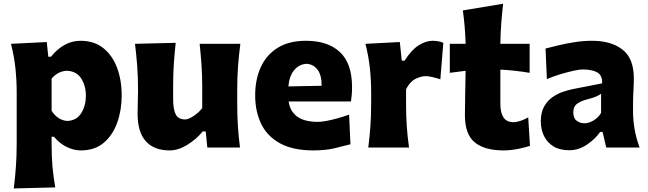

<svg xmlns="http://www.w3.org/2000/svg" viewBox="-20 -807 3543 1050"><path d="M55.2 223.6Q63 163.6 67.1 103.8Q71.3 43.9 71.3 -26.9V-300.8Q71.3 -366.2 64.5 -432.4Q57.6 -498.5 40 -567.4L235.8 -577.1L244.1 -496.6H258.8Q290.5 -537.1 331.8 -560.5Q373 -584 420.4 -584Q494.6 -584 544.7 -544.2Q594.7 -504.4 620.1 -436.8Q645.5 -369.1 645.5 -284.7Q645.5 -205.6 621.3 -137.2Q597.2 -68.8 547.9 -26.6Q498.5 15.6 421.9 15.6Q384.8 15.6 346.4 -2.4Q308.1 -20.5 274.9 -59.1H262.2V-16.1Q262.2 46.4 266.8 102.1Q271.5 157.7 282.2 217.8ZM347.7 -145.5Q399.9 -147.9 424.8 -189Q449.7 -230 449.7 -282.7Q449.7 -338.4 424.1 -377.9Q398.4 -417.5 346.7 -419.9Q297.9 -418.5 262.2 -377.4V-201.2Q294.9 -149.9 347.7 -145.5Z M908.2 15.6Q822.8 15.6 777.6 -34.4Q732.4 -84.5 732.4 -185.1Q732.4 -222.7 733.6 -250.7Q734.9 -278.8 734.9 -309.6Q734.9 -390.1 730.2 -448.5Q725.6 -506.8 718.3 -567.4L940.9 -572.8Q934.1 -512.7 930.4 -454.6Q926.8 -396.5 926.8 -334V-266.1Q926.8 -209.5 940.9 -181.6Q955.1 -153.8 992.2 -153.8Q1010.3 -153.8 1038.8 -172.6Q1067.4 -191.4 1085.9 -215.8V-334Q1085.9 -396.5 1082 -451.7Q1078.1 -506.8 1071.8 -567.4H1294.4Q1286.6 -506.8 1282 -448.5Q1277.3 -390.1 1277.3 -309.6V-244.6Q1277.3 -173.8 1281 -116.9Q1284.7 -60.1 1292.5 0H1113.8L1105 -88.4H1088.9Q1053.7 -45.4 1004.2 -14.9Q954.6 15.6 908.2 15.6Z M1694.8 15.6Q1582.5 15.6 1512 -22.9Q1441.4 -61.5 1408.4 -129.4Q1375.5 -197.3 1375.5 -285.2Q1375.5 -372.6 1406.2 -439.9Q1437 -507.3 1498.8 -545.7Q1560.5 -584 1653.8 -584Q1772.9 -584 1839.1 -522Q1905.3 -460 1905.3 -330.1Q1905.3 -306.2 1903.6 -288.1Q1901.9 -270 1899.4 -252H1558.6Q1565.9 -198.7 1605 -169.7Q1644 -140.6 1719.2 -140.6Q1738.8 -140.6 1767.8 -146.2Q1796.9 -151.9 1829.1 -160.9Q1861.3 -169.9 1889.2 -180.2L1896.5 -18.1Q1860.8 -8.8 1811 3.4Q1761.2 15.6 1694.8 15.6ZM1738.8 -337.9Q1739.7 -394.5 1717 -425.3Q1694.3 -456.1 1655.8 -458Q1615.7 -455.6 1588.9 -423.6Q1562 -391.6 1557.1 -334.5Z M1994.1 0Q2001.5 -60.1 2005.6 -116.9Q2009.8 -173.8 2009.8 -244.6V-300.8Q2009.8 -366.2 2002.9 -432.4Q1996.1 -498.5 1978.5 -567.4L2166.5 -577.1L2177.2 -475.1H2192.4Q2230 -534.2 2269.5 -559.1Q2309.1 -584 2345.7 -584Q2357.4 -584 2373.5 -581.8Q2389.6 -579.6 2404.3 -572.8L2388.2 -373.5Q2367.2 -380.4 2344.7 -385.5Q2322.3 -390.6 2308.1 -390.6Q2282.7 -390.6 2252.4 -375.7Q2222.2 -360.8 2200.7 -319.3V-233.9Q2200.7 -171.4 2204.6 -115.7Q2208.5 -60.1 2216.8 0Z M2733.9 15.6Q2630.9 15.6 2576.7 -28.1Q2522.5 -71.8 2522.5 -177.2Q2522.5 -231 2523.9 -289.6Q2525.4 -348.1 2526.4 -419.9L2439.9 -408.7V-567.4H2526.4Q2524.9 -616.7 2521.2 -660.4Q2517.6 -704.1 2511.2 -750L2731.4 -786.6Q2725.1 -729.5 2721.2 -678.7Q2717.3 -627.9 2716.3 -567.4H2876.5V-408.7Q2836.4 -415.5 2795.9 -419.9Q2755.4 -424.3 2716.3 -426.3V-239.7Q2716.3 -190.4 2733.6 -164.6Q2751 -138.7 2789.1 -138.7Q2804.7 -138.7 2826.4 -146Q2848.1 -153.3 2868.7 -165L2878.4 -9.3Q2855.5 -1.5 2814.2 7.1Q2772.9 15.6 2733.9 15.6Z M3092.8 14.6Q3040.5 14.6 3006.1 -6.8Q2971.7 -28.3 2954.6 -64.2Q2937.5 -100.1 2937.5 -143.1Q2937.5 -191.9 2955.3 -223.9Q2973.1 -255.9 3001 -275.4Q3028.8 -294.9 3058.8 -304.9Q3088.9 -314.9 3112.8 -319.8L3272.9 -351.1Q3274.9 -394.5 3246.6 -410.9Q3218.3 -427.2 3164.6 -427.2Q3150.9 -427.2 3118.4 -420.4Q3085.9 -413.6 3046.1 -401.6Q3006.3 -389.6 2970.7 -374.5L2963.4 -541.5Q2991.2 -548.8 3032.5 -558.8Q3073.7 -568.8 3121.8 -576.4Q3169.9 -584 3217.8 -584Q3322.8 -584 3384.5 -535.6Q3446.3 -487.3 3446.3 -378.4Q3446.3 -350.6 3444.1 -310.8Q3441.9 -271 3441.9 -240.2V-198.7Q3441.9 -154.8 3449.7 -105Q3457.5 -55.2 3478 0H3295.4L3275.4 -85.4H3262.2Q3235.4 -46.9 3189.9 -16.1Q3144.5 14.6 3092.8 14.6ZM3177.7 -132.8Q3198.7 -132.8 3224.6 -147.5Q3250.5 -162.1 3267.1 -189V-294.4Q3257.8 -287.1 3241.7 -279.8Q3225.6 -272.5 3185.1 -261.7Q3158.2 -254.9 3136.7 -240Q3115.2 -225.1 3115.2 -192.9Q3115.2 -160.6 3133.8 -146.7Q3152.3 -132.8 3177.7 -132.8Z"/></svg>

Font: Pinar-DS2-FD ExtraBold
Style: Regular
Weight: 800
Designer: Amin Abedi
Version: Version 3.000